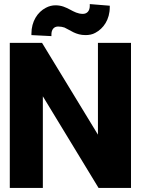

<svg xmlns="http://www.w3.org/2000/svg" viewBox="-20 -921 694 941"><path d="M28 0H190V-449L463 0H622V-711H460V-261L186 -711H28ZM134 -749 232 -744V-752C232 -776 244 -791 265 -791C277 -791 287 -789 296 -786C325 -773 351 -749 399 -749C416 -749 433 -752 447 -760C487 -781 518 -825 518 -886V-893L420 -901V-892C420 -868 407 -853 386 -853C337 -853 312 -895 252 -895C236 -895 220 -891 205 -883C164 -862 134 -816 134 -756Z"/></svg>

Font: Asimov Pro
Style: Blk
Weight: 900
Designer: Google
Version: Version 2.000980; 2014